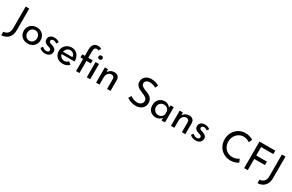

<svg xmlns="http://www.w3.org/2000/svg" viewBox="233 -2574 6869 4523"><g transform="rotate(30 3667.0 -312.5)"><path d="M2.9 149.4V54.7Q77.1 50.8 120.6 3.4Q164.1 -43.9 164.1 -133.8V-722.7H260.7V-130.9Q260.7 -44.9 228 17.6Q195.3 80.1 136.7 113.8Q78.1 147.5 2.9 149.4Z M639.6 -430.7Q706.1 -430.7 757.3 -401.9Q808.6 -373 836.9 -323.2Q865.2 -273.4 865.2 -210.9Q865.2 -149.4 836.9 -98.6Q808.6 -47.9 756.3 -19Q704.1 9.8 637.7 9.8Q572.3 9.8 520 -17.6Q467.8 -44.9 438.5 -94.7Q409.2 -144.5 409.2 -210.9Q409.2 -272.5 438.5 -322.8Q467.8 -373 520.5 -401.9Q573.2 -430.7 639.6 -430.7ZM636.7 -67.4Q694.3 -67.4 732.4 -108.4Q770.5 -149.4 770.5 -210Q770.5 -270.5 732.4 -312Q694.3 -353.5 636.7 -353.5Q598.6 -353.5 568.4 -334.5Q538.1 -315.4 520.5 -282.2Q502.9 -249 502.9 -210Q502.9 -170.9 520.5 -138.2Q538.1 -105.5 568.8 -86.4Q599.6 -67.4 636.7 -67.4Z M952.1 -53.7 992.2 -108.4Q1017.6 -84 1044.9 -70.8Q1072.3 -57.6 1099.6 -57.6Q1132.8 -57.6 1153.3 -70.8Q1173.8 -84 1173.8 -111.3Q1173.8 -132.8 1161.1 -145.5Q1148.4 -158.2 1131.8 -164.1Q1115.2 -169.9 1076.2 -181.6Q969.7 -215.8 969.7 -302.7Q969.7 -354.5 1008.3 -391.6Q1046.9 -428.7 1116.2 -428.7Q1160.2 -428.7 1194.3 -418Q1228.5 -407.2 1256.8 -382.8L1219.7 -326.2Q1204.1 -342.8 1179.7 -353Q1155.3 -363.3 1132.8 -364.3Q1104.5 -364.3 1085 -350.6Q1065.4 -336.9 1065.4 -314.5Q1065.4 -295.9 1078.1 -282.7Q1090.8 -269.5 1105 -264.2Q1119.1 -258.8 1160.2 -246.1Q1210.9 -229.5 1239.7 -202.1Q1268.6 -174.8 1268.6 -128.9Q1268.6 -69.3 1226.6 -30.3Q1184.6 8.8 1107.4 8.8Q1061.5 8.8 1020 -7.3Q978.5 -23.4 952.1 -53.7Z M1456.1 -176.8Q1456.1 -151.4 1485.4 -114.3Q1506.8 -87.9 1550.8 -73.2Q1563.5 -67.4 1591.3 -67.9Q1619.1 -68.4 1641.6 -77.1Q1673.8 -90.8 1693.4 -119.1Q1700.2 -113.3 1729 -89.4Q1757.8 -65.4 1762.7 -60.5Q1736.3 -28.3 1680.7 -5.9Q1642.6 9.8 1589.8 9.8Q1520.5 9.8 1468.8 -18.6Q1417 -46.9 1389.2 -97.2Q1361.3 -147.5 1361.3 -210Q1361.3 -270.5 1392.1 -321.3Q1422.9 -372.1 1475.6 -401.4Q1528.3 -430.7 1591.8 -430.7Q1672.9 -430.7 1727.1 -383.3Q1781.2 -335.9 1801.8 -251Q1806.6 -229.5 1806.6 -208Q1806.6 -192.4 1804.7 -176.8ZM1463.9 -262.7Q1459 -249 1456.1 -241.2H1713.9Q1711.9 -278.3 1692.9 -307.6Q1673.8 -336.9 1635.7 -350.6Q1581.1 -371.1 1532.7 -346.2Q1484.4 -321.3 1463.9 -262.7Z M1951.2 -331.1H1879.9V-415H1951.2V-588.9Q1951.2 -678.7 1992.2 -727.1Q2033.2 -775.4 2112.3 -775.4Q2134.8 -775.4 2159.2 -768.6Q2183.6 -761.7 2203.1 -750L2163.1 -681.6Q2148.4 -697.3 2121.1 -698.2Q2083 -698.2 2063.5 -672.4Q2043.9 -646.5 2043.9 -587.9V-415H2163.1V-331.1H2043.9V0H1951.2ZM2292 -615.2Q2314.5 -615.2 2330.6 -600.1Q2346.7 -585 2346.7 -563.5Q2346.7 -541 2330.1 -525.9Q2313.5 -510.7 2292 -510.7Q2269.5 -510.7 2252.9 -525.9Q2236.3 -541 2236.3 -563.5Q2236.3 -585 2252.9 -600.1Q2269.5 -615.2 2292 -615.2ZM2335.9 -414.1V0H2243.2V-414.1Z M2887.7 -305.7V0H2793.9V-274.4Q2792 -309.6 2772.9 -329.1Q2753.9 -348.6 2715.8 -349.6Q2661.1 -349.6 2625 -305.7Q2588.9 -261.7 2588.9 -194.3V0H2496.1V-414.1H2580.1L2585.9 -334Q2608.4 -378.9 2652.3 -404.3Q2696.3 -429.7 2752.9 -429.7Q2811.5 -429.7 2849.1 -395.5Q2886.7 -361.3 2887.7 -305.7Z M3594.7 -640.6Q3536.1 -640.6 3501.5 -614.3Q3466.8 -587.9 3466.8 -542Q3466.8 -497.1 3507.3 -468.8Q3547.9 -440.4 3623 -412.1Q3678.7 -392.6 3717.3 -368.7Q3755.9 -344.7 3781.7 -303.2Q3807.6 -261.7 3807.6 -198.2Q3807.6 -140.6 3778.3 -93.3Q3749 -45.9 3695.8 -19Q3642.6 7.8 3570.3 7.8Q3502.9 7.8 3440.9 -13.7Q3378.9 -35.2 3332 -68.4L3375 -144.5Q3412.1 -116.2 3464.4 -97.2Q3516.6 -78.1 3561.5 -78.1Q3619.1 -78.1 3662.6 -107.9Q3706.1 -137.7 3706.1 -197.3Q3706.1 -247.1 3669.4 -276.4Q3632.8 -305.7 3567.4 -332Q3506.8 -355.5 3465.8 -377.4Q3424.8 -399.4 3396 -437.5Q3367.2 -475.6 3367.2 -534.2Q3367.2 -619.1 3426.8 -671.4Q3486.3 -723.6 3581.1 -726.6Q3698.2 -726.6 3797.9 -668.9L3760.7 -593.8Q3722.7 -615.2 3678.2 -627.9Q3633.8 -640.6 3594.7 -640.6Z M4370.1 -414.1V0H4277.3V-68.4Q4254.9 -39.1 4212.9 -14.6Q4170.9 9.8 4118.2 9.8Q4059.6 9.8 4011.7 -15.6Q3963.9 -41 3936.5 -89.8Q3909.2 -138.7 3909.2 -207Q3909.2 -275.4 3937.5 -325.7Q3965.8 -376 4014.6 -403.3Q4063.5 -430.7 4122.1 -430.7Q4174.8 -430.7 4213.9 -407.7Q4252.9 -384.8 4277.3 -347.7L4284.2 -414.1ZM4277.3 -172.9V-254.9Q4265.6 -298.8 4227.5 -326.2Q4189.5 -353.5 4140.6 -353.5Q4103.5 -353.5 4071.8 -335.9Q4040 -318.4 4021.5 -285.6Q4002.9 -252.9 4002.9 -211.9Q4002.9 -171.9 4022 -139.2Q4041 -106.4 4073.2 -86.9Q4105.5 -67.4 4143.6 -67.4Q4194.3 -67.4 4231 -95.7Q4267.6 -124 4277.3 -172.9Z M4923.8 -305.7V0H4830.1V-274.4Q4828.1 -309.6 4809.1 -329.1Q4790 -348.6 4752 -349.6Q4697.3 -349.6 4661.1 -305.7Q4625 -261.7 4625 -194.3V0H4532.2V-414.1H4616.2L4622.1 -334Q4644.5 -378.9 4688.5 -404.3Q4732.4 -429.7 4789.1 -429.7Q4847.7 -429.7 4885.3 -395.5Q4922.9 -361.3 4923.8 -305.7Z M5046.9 -53.7 5086.9 -108.4Q5112.3 -84 5139.6 -70.8Q5167 -57.6 5194.3 -57.6Q5227.5 -57.6 5248 -70.8Q5268.6 -84 5268.6 -111.3Q5268.6 -132.8 5255.9 -145.5Q5243.2 -158.2 5226.6 -164.1Q5210 -169.9 5170.9 -181.6Q5064.5 -215.8 5064.5 -302.7Q5064.5 -354.5 5103 -391.6Q5141.6 -428.7 5210.9 -428.7Q5254.9 -428.7 5289.1 -418Q5323.2 -407.2 5351.6 -382.8L5314.5 -326.2Q5298.8 -342.8 5274.4 -353Q5250 -363.3 5227.5 -364.3Q5199.2 -364.3 5179.7 -350.6Q5160.2 -336.9 5160.2 -314.5Q5160.2 -295.9 5172.9 -282.7Q5185.5 -269.5 5199.7 -264.2Q5213.9 -258.8 5254.9 -246.1Q5305.7 -229.5 5334.5 -202.1Q5363.3 -174.8 5363.3 -128.9Q5363.3 -69.3 5321.3 -30.3Q5279.3 8.8 5202.1 8.8Q5156.2 8.8 5114.7 -7.3Q5073.2 -23.4 5046.9 -53.7Z M6156.2 7.8Q6044.9 7.8 5960.9 -41Q5877 -89.8 5831.1 -172.9Q5785.2 -255.9 5785.2 -356.4Q5785.2 -463.9 5831.5 -548.8Q5877.9 -633.8 5959.5 -682.6Q6041 -731.4 6143.6 -731.4Q6204.1 -731.4 6257.3 -715.3Q6310.5 -699.2 6352.5 -672.9L6313.5 -582Q6230.5 -637.7 6146.5 -637.7Q6076.2 -637.7 6017.1 -601.1Q5958 -564.5 5922.4 -500.5Q5886.7 -436.5 5886.7 -361.3Q5886.7 -283.2 5918.9 -220.2Q5951.2 -157.2 6011.7 -121.6Q6072.3 -85.9 6151.4 -85.9Q6248 -85.9 6320.3 -140.6L6361.3 -53.7Q6326.2 -31.2 6272.9 -11.7Q6219.7 7.8 6156.2 7.8Z M6953.1 -722.7V-629.9H6621.1V-400.4H6912.1V-306.6H6621.1V0H6523.4V-722.7Z M6972.7 149.4V54.7Q7046.9 50.8 7090.3 3.4Q7133.8 -43.9 7133.8 -133.8V-722.7H7230.5V-130.9Q7230.5 -44.9 7197.8 17.6Q7165 80.1 7106.4 113.8Q7047.9 147.5 6972.7 149.4Z"/></g></svg>

Font: Josefin Sans CFJ
Style: Regular
Weight: 400
Designer: Santiago Orozco
Foundry: Typemade
Version: Version 2.000